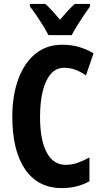

<svg xmlns="http://www.w3.org/2000/svg" viewBox="-20 -953 523 983"><path d="M309 -606Q267 -606 239.5 -573.5Q212 -541 198.5 -484.5Q185 -428 185 -355Q185 -236 219 -172.5Q253 -109 316 -109Q349 -109 379 -120Q409 -131 438 -147V-25Q376 10 296 10Q175 10 109 -85.5Q43 -181 43 -356Q43 -463 73 -546Q103 -629 160 -676.5Q217 -724 299 -724Q386 -724 459 -680L420 -567Q394 -585 367 -595.5Q340 -606 309 -606ZM228 -773Q218 -793 201.5 -820Q185 -847 166.5 -874Q148 -901 133 -920V-933H212Q246 -902 287 -852Q310 -879 327 -897.5Q344 -916 363 -933H441V-920Q427 -901 409 -874.5Q391 -848 374.5 -821Q358 -794 347 -773Z"/></svg>

Font: Noto Sans Armenian ExtraCondensed
Style: Bold
Weight: 700
Width: 2
Designer: Monotype Design Team
Foundry: Monotype Imaging Inc.
Version: Version 2.008; ttfautohint (v1.8.4.7-5d5b)